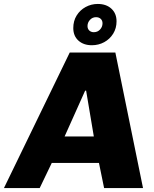

<svg xmlns="http://www.w3.org/2000/svg" viewBox="-63 -952 782 972"><path d="M-43 0 290 -686H521L661 0H464L438 -127H199L138 0ZM264 -261H412L373 -493H368ZM402 -723Q360 -723 334 -746.5Q308 -770 308 -810Q308 -846 325 -873.5Q342 -901 370.5 -916.5Q399 -932 432 -932Q475 -932 501 -908Q527 -884 527 -844Q527 -809 510 -781.5Q493 -754 464.5 -738.5Q436 -723 402 -723ZM412 -789Q431 -789 443.5 -802.5Q456 -816 456 -834Q456 -848 447 -856.5Q438 -865 423 -865Q405 -865 392.5 -851.5Q380 -838 380 -820Q380 -806 389 -797.5Q398 -789 412 -789Z"/></svg>

Font: Chivo Medium ExtraBold
Style: Italic
Weight: 800
Italic angle: -8.05°
Version: Version 2.002